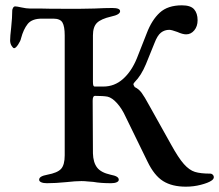

<svg xmlns="http://www.w3.org/2000/svg" viewBox="-20 -683 823 721"><path d="M534 -76 452 -244Q438 -275 419.5 -295.5Q401 -316 384 -320Q368 -323 337 -323Q328 -323 328 -305L329 -107Q330 -73 344.5 -54Q359 -35 395 -27Q411 -24 418.5 -19.5Q426 -15 426 -8Q426 -2 418 1.5Q410 5 397 5Q358 5 330 0Q323 0 310.5 -1.5Q298 -3 286 -3Q264 -3 228 1Q188 5 156 5Q143 5 135 1.5Q127 -2 127 -8Q127 -15 134.5 -19.5Q142 -24 158 -27Q196 -34 209.5 -49Q223 -64 223 -100V-550Q223 -584 214.5 -598.5Q206 -613 180 -613H137Q100 -613 84 -593Q68 -573 59 -539Q57 -529 48 -515.5Q39 -502 33 -502Q29 -502 23.5 -511Q18 -520 18 -531Q18 -546 22 -580Q26 -618 26 -644Q26 -648 29 -653.5Q32 -659 37 -659Q43 -659 61 -655Q79 -651 92 -651H132Q156 -650 228 -650H280L335 -651Q375 -653 402 -653Q431 -653 431 -641Q431 -628 398 -621Q359 -612 344 -597Q329 -582 329 -550V-376Q329 -366 330.5 -362Q332 -358 336 -358H368Q410 -358 442 -386.5Q474 -415 494 -464L531 -558Q550 -608 580 -635.5Q610 -663 663 -663Q696 -663 709 -648Q722 -633 722 -607Q722 -584 709.5 -569Q697 -554 679 -554Q666 -554 646 -563Q624 -571 616 -571Q598 -571 584.5 -560.5Q571 -550 560 -521L528 -442Q510 -399 486 -375Q481 -370 481 -366Q481 -364 486 -356Q501 -349 511.5 -335Q522 -321 541 -286L622 -141Q650 -90 670.5 -67Q691 -44 712 -37.5Q733 -31 770 -31Q775 -31 779 -27Q783 -23 783 -18Q783 -10 773 -4Q761 4 734 11Q707 18 678 18Q626 18 592.5 -3Q559 -24 534 -76Z"/></svg>

Font: EB Garamond Medium
Style: Regular
Weight: 500
Designer: Georg Duffner and Octavio Pardo
Foundry: Georg Duffner
Version: Version 1.000